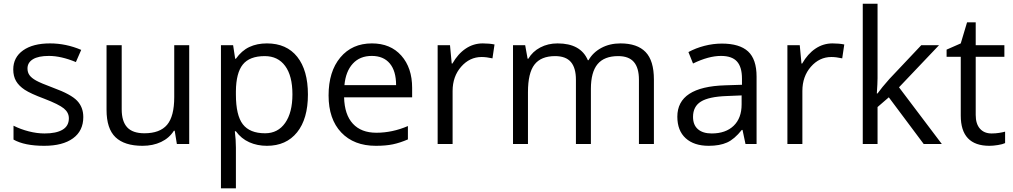

<svg xmlns="http://www.w3.org/2000/svg" viewBox="-20 -780 5485 1040"><path d="M431.2 -146Q431.2 -71.3 375.5 -30.8Q319.8 9.8 219.2 9.8Q112.8 9.8 53.2 -23.9V-99.1Q91.8 -79.6 136 -68.4Q180.2 -57.1 221.2 -57.1Q284.7 -57.1 318.8 -77.4Q353 -97.7 353 -139.2Q353 -170.4 325.9 -192.6Q298.8 -214.8 220.2 -245.1Q145.5 -272.9 114 -293.7Q82.5 -314.5 67.1 -340.8Q51.8 -367.2 51.8 -403.8Q51.8 -469.2 105 -507.1Q158.2 -544.9 251 -544.9Q337.4 -544.9 419.9 -509.8L391.1 -443.8Q310.5 -477.1 245.1 -477.1Q187.5 -477.1 158.2 -459Q128.9 -440.9 128.9 -409.2Q128.9 -387.7 139.9 -372.6Q150.9 -357.4 175.3 -343.8Q199.7 -330.1 269 -304.2Q364.3 -269.5 397.7 -234.4Q431.2 -199.2 431.2 -146Z M639.2 -535.2V-188Q639.2 -122.6 668.9 -90.3Q698.7 -58.1 762.2 -58.1Q846.2 -58.1 885 -104Q923.8 -149.9 923.8 -253.9V-535.2H1004.9V0H938L926.3 -71.8H921.9Q897 -32.2 852.8 -11.2Q808.6 9.8 752 9.8Q654.3 9.8 605.7 -36.6Q557.1 -83 557.1 -185.1V-535.2Z M1425.8 9.8Q1373.5 9.8 1330.3 -9.5Q1287.1 -28.8 1257.8 -68.8H1252Q1257.8 -22 1257.8 20V240.2H1176.8V-535.2H1242.7L1253.9 -461.9H1257.8Q1289.1 -505.9 1330.6 -525.4Q1372.1 -544.9 1425.8 -544.9Q1532.2 -544.9 1590.1 -472.2Q1647.9 -399.4 1647.9 -268.1Q1647.9 -136.2 1589.1 -63.2Q1530.3 9.8 1425.8 9.8ZM1414.1 -476.1Q1332 -476.1 1295.4 -430.7Q1258.8 -385.3 1257.8 -286.1V-268.1Q1257.8 -155.3 1295.4 -106.7Q1333 -58.1 1416 -58.1Q1485.4 -58.1 1524.7 -114.3Q1564 -170.4 1564 -269Q1564 -369.1 1524.7 -422.6Q1485.4 -476.1 1414.1 -476.1Z M2015.6 9.8Q1897 9.8 1828.4 -62.5Q1759.8 -134.8 1759.8 -263.2Q1759.8 -392.6 1823.5 -468.8Q1887.2 -544.9 1994.6 -544.9Q2095.2 -544.9 2153.8 -478.8Q2212.4 -412.6 2212.4 -304.2V-252.9H1843.8Q1846.2 -158.7 1891.4 -109.9Q1936.5 -61 2018.6 -61Q2105 -61 2189.5 -97.2V-24.9Q2146.5 -6.3 2108.2 1.7Q2069.8 9.8 2015.6 9.8ZM1993.7 -477.1Q1929.2 -477.1 1890.9 -435.1Q1852.5 -393.1 1845.7 -318.8H2125.5Q2125.5 -395.5 2091.3 -436.3Q2057.1 -477.1 1993.7 -477.1Z M2594.7 -544.9Q2630.4 -544.9 2658.7 -539.1L2647.5 -463.9Q2614.3 -471.2 2588.9 -471.2Q2523.9 -471.2 2477.8 -418.5Q2431.6 -365.7 2431.6 -287.1V0H2350.6V-535.2H2417.5L2426.8 -436H2430.7Q2460.4 -488.3 2502.4 -516.6Q2544.4 -544.9 2594.7 -544.9Z M3440.9 0V-348.1Q3440.9 -412.1 3413.6 -444.1Q3386.2 -476.1 3328.6 -476.1Q3252.9 -476.1 3216.8 -432.6Q3180.7 -389.2 3180.7 -298.8V0H3099.6V-348.1Q3099.6 -412.1 3072.3 -444.1Q3044.9 -476.1 2986.8 -476.1Q2910.6 -476.1 2875.2 -430.4Q2839.8 -384.8 2839.8 -280.8V0H2758.8V-535.2H2824.7L2837.9 -461.9H2841.8Q2864.7 -501 2906.5 -522.9Q2948.2 -544.9 3000 -544.9Q3125.5 -544.9 3164.1 -454.1H3168Q3191.9 -496.1 3237.3 -520.5Q3282.7 -544.9 3340.8 -544.9Q3431.6 -544.9 3476.8 -498.3Q3522 -451.7 3522 -349.1V0Z M4018.1 0 4002 -76.2H3998Q3958 -25.9 3918.2 -8.1Q3878.4 9.8 3818.8 9.8Q3739.3 9.8 3694.1 -31.2Q3648.9 -72.3 3648.9 -147.9Q3648.9 -310.1 3908.2 -317.9L3999 -320.8V-354Q3999 -417 3971.9 -447Q3944.8 -477.1 3885.3 -477.1Q3818.4 -477.1 3733.9 -436L3709 -498Q3748.5 -519.5 3795.7 -531.7Q3842.8 -543.9 3890.1 -543.9Q3985.8 -543.9 4032 -501.5Q4078.1 -459 4078.1 -365.2V0ZM3835 -57.1Q3910.6 -57.1 3953.9 -98.6Q3997.1 -140.1 3997.1 -214.8V-263.2L3916 -259.8Q3819.3 -256.3 3776.6 -229.7Q3733.9 -203.1 3733.9 -147Q3733.9 -103 3760.5 -80.1Q3787.1 -57.1 3835 -57.1Z M4489.3 -544.9Q4524.9 -544.9 4553.2 -539.1L4542 -463.9Q4508.8 -471.2 4483.4 -471.2Q4418.5 -471.2 4372.3 -418.5Q4326.2 -365.7 4326.2 -287.1V0H4245.1V-535.2H4312L4321.3 -436H4325.2Q4355 -488.3 4397 -516.6Q4439 -544.9 4489.3 -544.9Z M4733.4 -273.9Q4754.4 -303.7 4797.4 -352.1L4970.2 -535.2H5066.4L4849.6 -307.1L5081.5 0H4983.4L4794.4 -252.9L4733.4 -200.2V0H4653.3V-759.8H4733.4V-356.9Q4733.4 -330.1 4729.5 -273.9Z M5351.1 -57.1Q5372.6 -57.1 5392.6 -60.3Q5412.6 -63.5 5424.3 -66.9V-4.9Q5411.1 1.5 5385.5 5.6Q5359.9 9.8 5339.4 9.8Q5184.1 9.8 5184.1 -153.8V-472.2H5107.4V-511.2L5184.1 -544.9L5218.3 -659.2H5265.1V-535.2H5420.4V-472.2H5265.1V-157.2Q5265.1 -108.9 5288.1 -83Q5311 -57.1 5351.1 -57.1Z"/></svg>

Font: f02698313
Style: Regular
Weight: 400
Foundry: Ascender Corporation
Version: Version 1.10